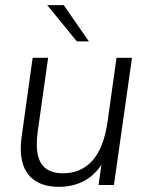

<svg xmlns="http://www.w3.org/2000/svg" viewBox="-20 -717 576 744"><path d="M60.5 -141.5Q60.5 -165 64 -188L106.5 -493H166.5L126 -206Q122.5 -181.5 122.5 -158.5Q122.5 -100.5 147.8 -73Q173 -45.5 224 -45.5Q294 -45.5 338 -94.5Q382 -143.5 396.5 -243.5L431.5 -493H491.5L421.5 0H362L373 -78.5Q344.5 -35.5 302.5 -14.2Q260.5 7 208.5 7Q137.5 7 99 -30.5Q60.5 -68 60.5 -141.5ZM163 -697H227L324.5 -556.5H278Z"/></svg>

Font: HK Grotesk Light
Style: Italic
Weight: 300
Italic angle: -16°
Designer: Alfredo Marco Pradil
Foundry: Hanken Design Co.
Version: Version 3.001